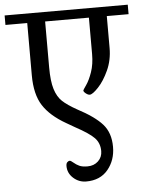

<svg xmlns="http://www.w3.org/2000/svg" viewBox="-68 -695 682 887"><g transform="rotate(-5 272.5 -251.5)"><path d="M211 68Q211 56 216.5 50.5Q222 45 228 45Q233 45 244.5 55Q256 65 270 71.5Q284 78 308 78Q338 78 357.5 59.5Q377 41 377 13Q377 -24 353.5 -48.5Q330 -73 265 -108L227 -130Q155 -171 121.5 -223Q88 -275 88 -364V-606H-13V-650H558V-606H457V-458Q457 -402 435.5 -355Q414 -308 387 -279.5Q360 -251 347 -251Q339 -251 329 -259Q319 -267 319 -273Q319 -275 334 -296.5Q349 -318 361.5 -354Q374 -390 374 -437V-606H171V-393Q171 -329 182.5 -292Q194 -255 216.5 -234Q239 -213 282 -189Q362 -147 397.5 -107Q433 -67 433 -2Q433 60 397 103.5Q361 147 296 147Q262 147 236.5 124Q211 101 211 68Z"/></g></svg>

Font: Kurale
Style: Regular
Weight: 400
Designer: Eduardo Rodriguez Tunni
Foundry: Eduardo Rodriguez Tunni
Version: Version 2.000